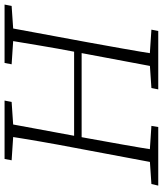

<svg xmlns="http://www.w3.org/2000/svg" viewBox="44 -758 714 842"><g transform="rotate(-90 401.0 -337.0)"><path d="M8 0 15 -30 133 -38H149L270 -30L265 0ZM105 0 173 -362Q188 -440 201.5 -518Q215 -596 227 -674H283L216 -312Q202 -234 188 -156Q174 -78 162 0ZM119 -643 125 -674H381L375 -643L257 -635H240ZM198 -336V-369H618V-336ZM430 0 436 -30 554 -38H571L692 -30L686 0ZM526 0 594 -362Q609 -440 622 -518Q635 -596 648 -674H704L637 -312Q623 -234 609 -156Q595 -78 583 0ZM540 -643 546 -674H802L796 -643L679 -635H661Z"/></g></svg>

Font: Source Serif 4 18pt Light
Style: Italic
Weight: 300
Italic angle: -12°
Designer: Frank Grießhammer
Foundry: Adobe Systems Incorporated
Version: Version 4.004;hotconv 1.0.116;makeotfexe 2.5.65601